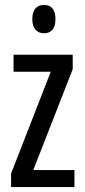

<svg xmlns="http://www.w3.org/2000/svg" viewBox="-20 -852 343 779"><path d="M159 -832C128 -832 111 -812 111 -774C111 -738 129 -717 159 -717C189 -717 205 -738 205 -774C205 -811 190 -832 159 -832ZM282 -93V-162H115L275 -571V-630H35V-561H186L25 -148V-93Z"/></svg>

Font: Noto Sans Kannada UI ExtraCondensed
Style: Regular
Weight: 400
Width: 2
Designer: Jelle Bosma - Monotype Design Team
Foundry: Monotype Imaging Inc.
Version: Version 2.005